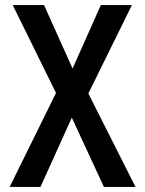

<svg xmlns="http://www.w3.org/2000/svg" viewBox="-20 -734 570 754"><path d="M18 0 200 -369 30 -714H153L265 -465L376 -714H498L327 -367L512 0H388L262 -272L139 0Z"/></svg>

Font: Noto Sans Mono Condensed SemiBold
Style: Regular
Weight: 600
Width: 3
Designer: Monotype Design Team
Foundry: Monotype Imaging Inc.
Version: Version 2.014